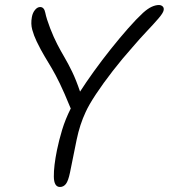

<svg xmlns="http://www.w3.org/2000/svg" viewBox="-20 -733 672 765"><path d="M219 12Q195 12 194.5 -29.5Q194 -71 207 -135Q215 -174 227.5 -215.5Q240 -257 262 -301L260 -305Q236 -364 218.5 -400Q201 -436 186.5 -460.5Q172 -485 157.5 -509Q143 -533 126 -568Q115 -591 108.5 -614.5Q102 -638 107 -665Q110 -682 119.5 -693.5Q129 -705 140 -705Q156 -705 160.5 -682Q165 -659 180 -620Q194 -584 208 -557Q222 -530 237 -504.5Q252 -479 267.5 -447Q283 -415 299 -368Q322 -404 354 -448.5Q386 -493 421.5 -537.5Q457 -582 490.5 -620Q524 -658 550 -682Q569 -699 584.5 -706Q600 -713 613 -713Q622 -713 628 -707.5Q634 -702 632 -692Q630 -681 611 -659Q592 -637 564.5 -608Q537 -579 508 -545Q467 -499 429 -450Q391 -401 362.5 -358Q334 -315 321 -286Q298 -237 285.5 -177Q273 -117 259 -46Q252 -12 242.5 0Q233 12 219 12Z"/></svg>

Font: Shantell Sans Normal
Style: Italic
Weight: 300
Italic angle: -11.31°
Designer: Stephen Nixon, Anya Danilova, Shantell Martin
Foundry: Arrow Type
Version: Version 1.008;[a672d596b]